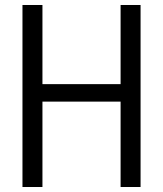

<svg xmlns="http://www.w3.org/2000/svg" viewBox="-20 -749 652 769"><path d="M70 0V-729H150V0ZM463 0V-729H543V0ZM127 -342V-412H486V-342Z"/></svg>

Font: Mona Sans SemiCondensed
Style: Regular
Weight: 400
Width: 4
Designer: Deni Anggara
Foundry: GitHub
Version: Version 2.000